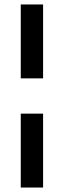

<svg xmlns="http://www.w3.org/2000/svg" viewBox="-20 -740 285 860"><path d="M73 -389V-720H173V-389ZM73 100V-231H173V100Z"/></svg>

Font: DM Sans 17pt Medium
Style: Regular
Weight: 500
Version: Version 4.004;gftools[0.9.30]